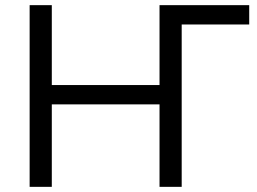

<svg xmlns="http://www.w3.org/2000/svg" viewBox="-20 -725 999 745"><path d="M95 0V-705H181V-395H599V-705H947V-630H685V0H599V-320H181V0Z"/></svg>

Font: Nunito Sans 10pt
Style: Regular
Weight: 400
Designer: Vernon Adams
Foundry: Vernon Adams
Version: Version 3.101;gftools[0.9.27]